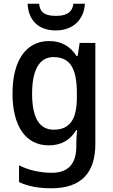

<svg xmlns="http://www.w3.org/2000/svg" viewBox="-20 -862 606 1029"><path d="M435 -842H373C368 -791 328 -777 281 -777C228 -777 194 -790 190 -842H128C132 -753 186 -699 279 -699C371 -699 430 -756 435 -842ZM243 -642C120 -642 47 -538 47 -361C47 -184 119 -83 241 -83C305 -83 354 -108 389 -165H393C391 -146 389 -113 389 -93V-77C389 18 343 64 259 64C197 64 135 51 82 24V114C132 137 188 147 255 147C416 147 491 64 491 -91V-632H407L396 -561H391C354 -618 305 -642 243 -642ZM266 -556C353 -556 392 -500 392 -362V-341C392 -219 352 -167 268 -167C190 -167 152 -232 152 -360C152 -487 191 -556 266 -556Z"/></svg>

Font: Noto Sans Kannada UI SemiCondensed Medium
Style: Regular
Weight: 500
Width: 4
Designer: Jelle Bosma - Monotype Design Team
Foundry: Monotype Imaging Inc.
Version: Version 2.005